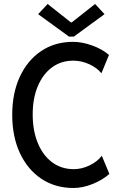

<svg xmlns="http://www.w3.org/2000/svg" viewBox="-20 -938 602 966"><path d="M349.6 7.8Q257.3 7.8 188 -38.6Q118.7 -85 80.1 -168Q41.5 -251 41.5 -360.4Q41.5 -469.2 79.8 -552Q118.2 -634.8 187.3 -681.2Q256.3 -727.5 347.7 -727.5Q392.6 -727.5 443.1 -709.5Q493.7 -691.4 528.3 -661.6L490.2 -569.3Q469.2 -596.2 429.9 -614.5Q390.6 -632.8 348.6 -632.8Q287.1 -632.8 241.2 -598.6Q195.3 -564.5 169.9 -503.4Q144.5 -442.4 144.5 -362.3Q144.5 -280.8 170.2 -218.5Q195.8 -156.2 242.2 -121.6Q288.6 -86.9 351.1 -86.9Q391.6 -86.9 430.9 -106Q470.2 -125 492.2 -154.3L530.3 -63Q495.1 -31.7 445.3 -12Q395.5 7.8 349.6 7.8ZM219.7 -918 336.9 -825.2H340.8L458.5 -918L505.9 -866.7L351.6 -753.9H327.1L171.9 -866.7Z"/></svg>

Font: Reddit Mono Medium
Style: Regular
Weight: 500
Monospace: yes
Designer: Stephen Hutchings
Foundry: Reddit
Version: Version 1.014